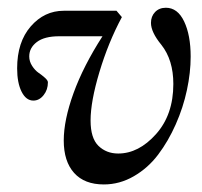

<svg xmlns="http://www.w3.org/2000/svg" viewBox="-20 -472 529 503"><path d="M252 11.2Q201.2 11.2 174.1 -19Q147 -49.3 147 -104Q147 -157.2 172.6 -228Q198.2 -298.8 248.5 -377H135.3Q96.2 -377 76.4 -361.8Q56.6 -346.7 56.6 -324.2Q56.6 -311 64.2 -299.3Q71.8 -287.6 81.1 -281.2Q90.3 -274.9 97.9 -268.1Q105.5 -261.2 105.5 -256.3Q105.5 -236.8 94.2 -222.7Q83 -208.5 67.4 -208.5Q48.3 -208.5 36.6 -231.7Q24.9 -254.9 24.9 -293Q24.9 -361.8 60.5 -402.8Q96.2 -443.8 147 -443.8H285.2L299.3 -427.2Q263.7 -360.8 240.5 -283.4Q217.3 -206.1 217.3 -156.2Q217.3 -109.9 238 -89.8Q258.8 -69.8 289.6 -69.8Q343.3 -69.8 388.7 -120.6Q434.1 -171.4 434.1 -252Q434.1 -314.9 402.8 -354.5Q375.5 -387.7 375.5 -412.1Q375.5 -429.2 386.2 -440.4Q397 -451.7 414.6 -451.7Q445.3 -451.7 462.4 -415.8Q479.5 -379.9 479.5 -323.7Q479.5 -281.7 469.7 -236.1Q460 -190.4 440.4 -146.2Q420.9 -102.1 394.3 -66.9Q367.7 -31.7 330.6 -10.3Q293.5 11.2 252 11.2Z"/></svg>

Font: Elstob 10pt
Style: Italic
Weight: 400
Italic angle: -20°
Designer: Peter S. Baker
Version: Version 1.015